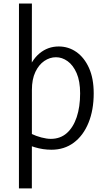

<svg xmlns="http://www.w3.org/2000/svg" viewBox="-20 -845 602 1097"><path d="M88.2 231.6 88.4 -825H162.3L161.7 -421L131.2 -420.3Q158.5 -501 206 -540.2Q253.6 -579.5 315.6 -579.5Q371.4 -579.5 416.5 -547.9Q461.6 -516.2 488.5 -456.7Q515.4 -397.1 515.4 -311.8Q515.4 -216.2 485.6 -143.3Q455.9 -70.4 401.6 -29.9Q347.4 10.5 274 10.5Q225.6 10.5 178.8 -3.7Q132 -17.9 96.3 -38.7L159.2 -80.6Q185.9 -67.5 216.4 -59.6Q247 -51.6 270.2 -51.6Q324.4 -51.6 361.6 -84.4Q398.7 -117.3 418.3 -175.9Q437.8 -234.6 437.8 -311.3Q437.8 -381.6 417.8 -427.2Q397.7 -472.9 366.3 -495.4Q334.8 -518 299.9 -518Q264.6 -518 233.1 -496.6Q201.7 -475.2 182 -433.7Q162.3 -392.2 162.3 -331.6L162 231.6Z"/></svg>

Font: Yaldevi ExtraLight
Style: Regular
Weight: 200
Designer: Sol Matas, Rajitha Manaperi, Kosala Senevirathne
Foundry: Mooniak
Version: Version 1.100